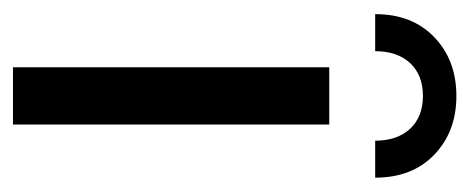

<svg xmlns="http://www.w3.org/2000/svg" viewBox="-234 -490 724 296"><g transform="rotate(90 128.0 -342.0)"><path d="M83.7 -487.6V0H172V-487.6ZM37.3 -649.5C13.6 -626.8 1.8 -596.5 1.8 -558.4H58.9C58.9 -581.1 65 -599.1 77.3 -612.3C89.5 -625.4 106.4 -632 127.9 -632C149.3 -632 166.2 -625.4 178.5 -612.3C190.7 -599.1 196.9 -581.1 196.9 -558.4H253.9C253.9 -596.5 242.1 -626.8 218.5 -649.5C194.9 -672.2 164.7 -683.6 127.9 -683.6C91.1 -683.6 60.9 -672.2 37.3 -649.5Z"/></g></svg>

Font: Montserrat Ace
Style: Regular
Weight: 500
Designer: Julieta Ulanovsky
Foundry: Julieta Ulanovsky
Version: Version 1